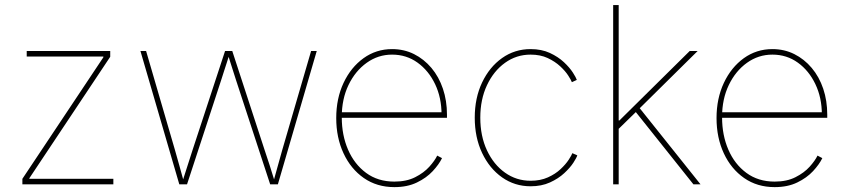

<svg xmlns="http://www.w3.org/2000/svg" viewBox="-20 -748 3431 779"><path d="M70.8 0V-22.5L399.4 -515.6V-518.6H88.4V-541H427.2V-517.6L99.1 -24.9V-22.5H439.9V0Z M707.5 0 549.8 -541H572.8L689.5 -140.6Q699.2 -107.4 707.8 -75.9Q716.3 -44.4 725.6 -11.2H720.2Q731 -44.4 741 -76.2Q751 -107.9 761.7 -140.6L893.1 -541H922.4L1053.2 -140.6Q1064.5 -107.9 1074.5 -76.2Q1084.5 -44.4 1094.7 -11.2H1089.4Q1098.6 -44.4 1107.4 -75.9Q1116.2 -107.4 1125.5 -140.6L1242.2 -541H1265.1L1107.4 0H1076.2L938 -421.9Q932.1 -440.4 926.3 -458.5Q920.4 -476.6 914.8 -494.6Q909.2 -512.7 903.3 -531.2H912.1Q906.2 -512.7 900.4 -494.6Q894.5 -476.6 888.7 -458.5Q882.8 -440.4 877 -421.9L738.8 0Z M1580.1 11.2Q1509.3 11.2 1456.3 -25.6Q1403.3 -62.5 1373.8 -126Q1344.2 -189.5 1344.2 -269Q1344.2 -348.6 1374 -411.9Q1403.8 -475.1 1455.1 -512Q1506.3 -548.8 1570.8 -548.8Q1619.1 -548.8 1659.7 -528.6Q1700.2 -508.3 1730.5 -472.4Q1760.7 -436.5 1777.1 -387.9Q1793.5 -339.4 1793.5 -282.7V-270H1356V-292.5H1780.8L1771.5 -283.7Q1771.5 -351.6 1745.4 -406.5Q1719.2 -461.4 1674.1 -493.9Q1628.9 -526.4 1570.8 -526.4Q1514.2 -526.4 1467.8 -493.2Q1421.4 -460 1394 -403.1Q1366.7 -346.2 1366.7 -274.4V-271.5Q1366.7 -199.7 1392.1 -140.9Q1417.5 -82 1465.3 -46.6Q1513.2 -11.2 1580.1 -11.2Q1629.4 -11.2 1664.6 -29.1Q1699.7 -46.9 1721.9 -71.5Q1744.1 -96.2 1753.9 -116.7L1773.4 -106.4Q1761.2 -81.1 1735.8 -53.7Q1710.4 -26.4 1671.6 -7.6Q1632.8 11.2 1580.1 11.2Z M2132.8 7.8Q2068.4 7.8 2017.1 -28.3Q1965.8 -64.5 1936 -127.4Q1906.2 -190.4 1906.2 -270.5Q1906.2 -350.6 1936 -413.3Q1965.8 -476.1 2017.1 -512.5Q2068.4 -548.8 2132.8 -548.8Q2177.2 -548.8 2210.9 -533.2Q2244.6 -517.6 2268.1 -495.6Q2291.5 -473.6 2304.4 -453.4Q2317.4 -433.1 2320.3 -423.8L2300.3 -414.6Q2297.4 -422.9 2285.6 -441.2Q2273.9 -459.5 2252.9 -479Q2231.9 -498.5 2202.1 -512.5Q2172.4 -526.4 2132.8 -526.4Q2075.2 -526.4 2029.1 -493.2Q1982.9 -460 1955.8 -402.3Q1928.7 -344.7 1928.7 -270.5Q1928.7 -195.8 1955.8 -137.9Q1982.9 -80.1 2029.1 -47.4Q2075.2 -14.6 2132.8 -14.6Q2172.4 -14.6 2202.9 -28.3Q2233.4 -42 2254.4 -61.8Q2275.4 -81.5 2287.4 -99.9Q2299.3 -118.2 2302.2 -126.5L2322.3 -117.7Q2319.3 -107.9 2306.2 -87.6Q2293 -67.4 2269.3 -45.4Q2245.6 -23.4 2211.4 -7.8Q2177.2 7.8 2132.8 7.8Z M2484.4 -219.7V-259.3H2493.2L2778.3 -541H2810.5L2567.4 -300.8L2564.5 -297.9ZM2467.8 0V-727.5H2490.2V0ZM2793.5 0 2553.7 -300.8 2570.8 -314.9 2822.3 0Z M3123 11.2Q3052.2 11.2 2999.3 -25.6Q2946.3 -62.5 2916.7 -126Q2887.2 -189.5 2887.2 -269Q2887.2 -348.6 2917 -411.9Q2946.8 -475.1 2998 -512Q3049.3 -548.8 3113.8 -548.8Q3162.1 -548.8 3202.6 -528.6Q3243.2 -508.3 3273.4 -472.4Q3303.7 -436.5 3320.1 -387.9Q3336.4 -339.4 3336.4 -282.7V-270H2898.9V-292.5H3323.7L3314.5 -283.7Q3314.5 -351.6 3288.3 -406.5Q3262.2 -461.4 3217 -493.9Q3171.9 -526.4 3113.8 -526.4Q3057.1 -526.4 3010.7 -493.2Q2964.4 -460 2937 -403.1Q2909.7 -346.2 2909.7 -274.4V-271.5Q2909.7 -199.7 2935.1 -140.9Q2960.4 -82 3008.3 -46.6Q3056.2 -11.2 3123 -11.2Q3172.4 -11.2 3207.5 -29.1Q3242.7 -46.9 3264.9 -71.5Q3287.1 -96.2 3296.9 -116.7L3316.4 -106.4Q3304.2 -81.1 3278.8 -53.7Q3253.4 -26.4 3214.6 -7.6Q3175.8 11.2 3123 11.2Z"/></svg>

Font: Inter 17pt Thin
Style: Regular
Weight: 250
Version: Version 4.001;git-66647c0bb